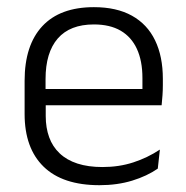

<svg xmlns="http://www.w3.org/2000/svg" viewBox="-20 -520 532 550"><path d="M265 10.5Q159.5 10.5 105 -42.5Q50.5 -95.5 50.5 -193.5V-288.5Q50.5 -390.5 101.2 -445Q152 -499.5 249 -499.5Q314 -499.5 358 -475Q402 -450.5 424.2 -404.5Q446.5 -358.5 446.5 -294V-276.5Q446.5 -262 445.5 -247.5Q444.5 -233 443 -218.5H387Q388 -240.5 388 -260.2Q388 -280 388 -296.5Q388 -345.5 372.2 -379.8Q356.5 -414 325.8 -432Q295 -450 249 -450Q180.5 -450 145.5 -409.8Q110.5 -369.5 110.5 -293.5V-246L111 -238V-187.5Q111 -154 120.8 -127Q130.5 -100 150.8 -80.8Q171 -61.5 201.8 -51.5Q232.5 -41.5 273.5 -41.5Q321 -41.5 361.8 -54.8Q402.5 -68 438 -91.5L432 -37Q401 -15.5 358.5 -2.5Q316 10.5 265 10.5ZM82 -218.5V-265H429.5V-218.5Z"/></svg>

Font: Anek Gujarati Medium Light
Style: Regular
Weight: 300
Version: Version 1.003